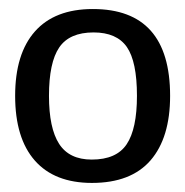

<svg xmlns="http://www.w3.org/2000/svg" viewBox="-20 -719 405 421"><path d="M353 -508.8Q353 -417 310.1 -367.4Q267.1 -317.9 181.6 -317.9Q99.6 -317.9 56.4 -366.9Q13.2 -416 13.2 -508.8Q13.2 -601.1 56.6 -650.1Q100.1 -699.2 183.6 -699.2Q353 -699.2 353 -508.8ZM280.3 -508.8Q280.3 -584 258.1 -616Q235.8 -647.9 185.1 -647.9Q132.3 -647.9 109.9 -615Q87.4 -582 87.4 -508.8Q87.4 -438 109.6 -403.6Q131.8 -369.1 181.2 -369.1Q235.4 -369.1 257.8 -402.8Q280.3 -436.5 280.3 -508.8Z"/></svg>

Font: Arimo Nerd Font
Style: Regular
Weight: 400
Designer: Steve Matteson
Foundry: Monotype Imaging Inc.
Version: Version 1.33;Nerd Fonts 3.2.1